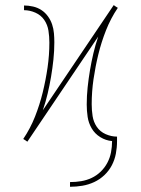

<svg xmlns="http://www.w3.org/2000/svg" viewBox="-20 -541 540 735"><path d="M248 174V156Q270 156 291 152.5Q312 149 331 140Q350 131 365.5 116Q381 101 391 82Q401 63 405 42Q409 21 409 0V-1Q385 -3 364 -16Q343 -29 331 -49.5Q319 -70 315.5 -93.5Q312 -117 312 -141Q312 -174 315.5 -207Q319 -240 324.5 -272.5Q330 -305 337.5 -337Q345 -369 356 -401L85 1H84Q84 1 84 1Q84 1 84 1L77 -4L69 -9Q96 -49 114 -94.5Q132 -140 143.5 -187Q155 -234 162 -282Q169 -330 169 -378Q169 -401 165.5 -423.5Q162 -446 149.5 -464.5Q137 -483 115.5 -492.5Q94 -502 72 -502V-520Q89 -520 106.5 -516Q124 -512 138.5 -502.5Q153 -493 163.5 -478.5Q174 -464 179.5 -447.5Q185 -431 186.5 -413.5Q188 -396 188 -379Q188 -346 184.5 -313Q181 -280 175.5 -247.5Q170 -215 162.5 -183Q155 -151 144 -119L415 -521H416Q416 -521 416 -521Q416 -521 416 -521L423 -516L431 -511Q404 -471 386 -425.5Q368 -380 356.5 -333Q345 -286 338 -238Q331 -190 331 -142Q331 -119 334.5 -96.5Q338 -74 350.5 -55.5Q363 -37 384.5 -27.5Q406 -18 428 -18V0Q428 24 423.5 47.5Q419 71 408 92Q397 113 379.5 129.5Q362 146 340.5 156Q319 166 295.5 170Q272 174 248 174Z"/></svg>

Font: Zed Mono Thin
Style: Regular
Weight: 100
Monospace: yes
Designer: Belleve Invis
Foundry: Belleve Invis
Version: Version 1.0.0; ttfautohint (v1.8.4)